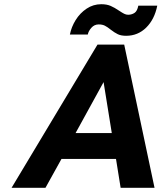

<svg xmlns="http://www.w3.org/2000/svg" viewBox="-20 -892 767 912"><path d="M443 -680H570L714 0H553L531 -137H272L196 0H35ZM511 -260 472 -502 339 -260ZM506 -751Q490 -764 478 -770Q466 -776 449 -776Q428 -776 414 -760Q400 -744 397 -728H312Q319 -764 339.5 -797Q360 -830 391.5 -851Q423 -872 461 -872Q487 -872 505.5 -864Q524 -856 546 -841Q561 -831 570 -826.5Q579 -822 588 -822Q590 -822 592 -822Q608 -823 620 -831.5Q632 -840 637 -865H727Q714 -800 674.5 -761Q635 -722 579 -722Q555 -722 539.5 -729.5Q524 -737 506 -751Z"/></svg>

Font: Teachers[wght] Italic
Style: Regular
Weight: 400
Designer: Alfredo Marco Pradil & Chank Diesel
Version: Version 1.000;Glyphs 3.1.2 (3151)